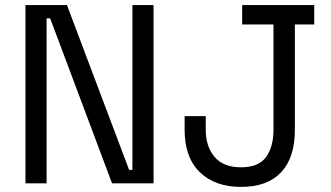

<svg xmlns="http://www.w3.org/2000/svg" viewBox="-20 -720 1298 754"><path d="M80 0V-700H243L487 -53H500V-700H583V0H420L177 -648H163V0ZM927 14Q824 14 764.5 -44Q705 -102 705 -210V-264H788V-210Q788 -145 822.5 -104Q857 -63 926 -63Q996 -63 1025 -103.5Q1054 -144 1054 -210V-624H931V-700H1214V-624H1138V-210Q1138 -101 1084 -43.5Q1030 14 927 14Z"/></svg>

Font: Space Grotesk Light
Style: Regular
Weight: 400
Version: Version 2.000